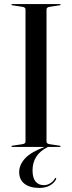

<svg xmlns="http://www.w3.org/2000/svg" viewBox="-20 -720 353 941"><path d="M208 -26Q208 -15 225.5 -13L272 -6Q277 -5.5 277 -3Q277 0 273 0H215Q175.5 20 157.5 48.5Q139.5 77 139.5 115.5Q139.5 151.5 154.2 169.5Q169 187.5 195 187.5Q212 187.5 226.8 178Q241.5 168.5 248.5 155.5Q251 151 254 152.5Q257 154 254.5 159Q247 175.5 226 188.2Q205 201 173.5 201Q126.5 201 100.2 180.8Q74 160.5 74 123.5Q74 88.5 102 57.2Q130 26 198.5 0H40Q36 0 36 -3Q36 -5.5 41 -6L87.5 -13Q105 -15 105 -26V-674Q105 -685 87.5 -687L41 -694Q36 -694.5 36 -697Q36 -700 40 -700H273Q277 -700 277 -697Q277 -694.5 272 -694L225.5 -687Q208 -685 208 -674Z"/></svg>

Font: Fraunces 144pt S000
Style: Regular
Weight: 400
Version: Version 1.000; ttfautohint (v1.8.3)